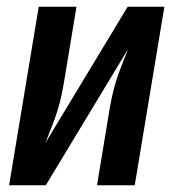

<svg xmlns="http://www.w3.org/2000/svg" viewBox="-20 -550 540 570"><path d="M7 0 95 -530H207L172 -318Q168 -293 163 -269Q158 -245 150.5 -221Q143 -197 133.5 -173.5Q124 -150 115 -126L359 -530H468L380 0H268L303 -212Q307 -237 312 -261Q317 -285 324.5 -309Q332 -333 341.5 -356.5Q351 -380 360 -404L116 0Z"/></svg>

Font: Iosevka Curly Slab Oblique
Style: Bold
Weight: 700
Italic angle: -9°
Monospace: yes
Designer: Belleve Invis
Foundry: Belleve Invis
Version: Version 11.1.0; ttfautohint (v1.8.3)